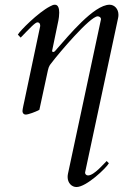

<svg xmlns="http://www.w3.org/2000/svg" viewBox="-20 -459 517 793"><path d="M467.8 -384.8C468.8 -389.2 469.2 -393.6 469.2 -397.9C469.2 -422.9 452.1 -439.5 432.6 -439.5C367.7 -439.5 262.2 -310.1 214.8 -256.8C210 -251 205.1 -244.1 199.7 -244.1C197.3 -244.1 195.3 -245.6 195.3 -249.5L221.2 -374.5C222.7 -382.8 224.6 -394 224.6 -406.7C224.6 -423.3 220.7 -439.5 207 -439.5C200.2 -439.5 196.8 -438 186.5 -432.6C137.2 -407.2 62 -331.5 53.7 -315.9L65.4 -303.7C102.1 -341.3 125 -366.7 134.8 -366.7C142.6 -366.7 146 -360.8 146 -353V-351.1L80.6 -41.5C79.1 -34.2 72.8 -7.8 72.8 0C72.8 6.8 77.1 14.2 86.4 14.2C96.7 14.2 126.5 3.4 142.6 -5.4L177.7 -168C181.6 -186.5 187.5 -192.4 192.4 -198.7C223.1 -239.3 351.1 -390.6 383.3 -391.6C390.1 -391.6 397 -386.7 397 -380.9V-378.9L260.7 258.8C259.8 263.2 259.3 267.6 259.3 272C259.3 296.9 276.4 313.5 295.9 313.5C336.9 313.5 419.4 234.4 429.7 215.3L420.4 206.1C410.2 215.8 368.7 265.6 343.8 265.6C336.9 265.6 331.5 260.7 331.5 254.9V252.9Z"/></svg>

Font: Cardo
Style: Italic
Weight: 400
Designer: David J. Perry
Foundry: David J. Perry
Version: Version 0.99